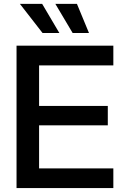

<svg xmlns="http://www.w3.org/2000/svg" viewBox="-20 -961 632 981"><path d="M64.5 0H559.1V-100.6H179.7V-320.8H530.8V-419.9H179.7V-627H559.1V-727.5H64.5ZM351.1 -792.5H434.6L373 -941.4H262.7ZM197.3 -792.5H283.2L195.3 -941.4H81.5Z"/></svg>

Font: Raveo Display Display Medium
Style: Regular
Weight: 500
Designer: Jakub Foglar, Rasmus Andersson (Inter)
Foundry: Jakubfoglar.com
Version: Version 1.100;Glyphs 3.2.3 (3260)